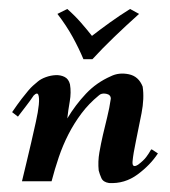

<svg xmlns="http://www.w3.org/2000/svg" viewBox="-20 -404 378 428"><path d="M227 -234Q245 -243 267 -238.5Q289 -234 298 -211Q302 -185 295.5 -151.5Q289 -118 283 -89.5Q277 -61 275.5 -44.5Q274 -28 288 -37Q300 -46 306 -54Q312 -62 317 -71Q319 -71 323 -68Q327 -65 332 -62Q315 -36 286.5 -15Q258 6 223 4Q210 2 206 -7Q202 -16 200 -24Q198 -44 201.5 -64Q205 -84 209.5 -103.5Q214 -123 219 -143Q224 -163 227 -184Q227 -193 216.5 -195Q206 -197 200 -191Q178 -173 161.5 -151Q145 -129 132.5 -104.5Q120 -80 111 -53.5Q102 -27 95 0H29Q33 -17 38.5 -39.5Q44 -62 49.5 -86Q55 -110 60 -132.5Q65 -155 66.5 -170.5Q68 -186 65.5 -192.5Q63 -199 55 -191Q47 -179 38 -167.5Q29 -156 20 -144L7 -154Q20 -173 28.5 -184Q37 -195 43 -202Q49 -209 53.5 -213Q58 -217 64 -222Q71 -228 82 -232Q93 -236 104 -236.5Q115 -237 124 -232.5Q133 -228 136 -216Q139 -198 135.5 -178Q132 -158 130 -140Q148 -170 171.5 -195Q195 -220 227 -234ZM290 -373Q261 -347 234.5 -321.5Q208 -296 186 -272H166Q156 -296 142 -321.5Q128 -347 108 -373L130 -384Q147 -369 160.5 -353.5Q174 -338 185 -324Q203 -338 224.5 -353.5Q246 -369 270 -384Z"/></svg>

Font: Lucien Schoenschriftv CAT
Style: Regular
Weight: 400
Designer: Lucian Bernhard 1928
Foundry: CAT-Fonts Peter Wiegel
Version: Version 1.000